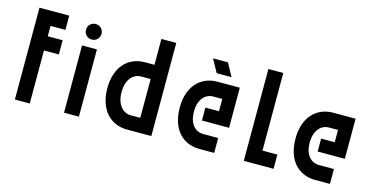

<svg xmlns="http://www.w3.org/2000/svg" viewBox="-72 -1077 2810 1434"><g transform="rotate(15 1332.5 -360.0)"><path d="M320 -600V-710H90V0H205V-410H320V-520H205V-600Z M470 0H585V-520H470ZM468 -641C468 -607 494 -581 528 -581C562 -581 588 -607 588 -641C588 -675 562 -701 528 -701C494 -701 468 -675 468 -641Z M956 -410H1030V-110H956C895 -110 845 -165 845 -260C845 -359 896 -410 956 -410ZM735 -260C735 -92 831 0 956 0H1145V-720H1030V-520H956C828 -520 735 -427 735 -260Z M1295 -260C1295 -93 1388 0 1516 0H1631V-115H1516C1456 -115 1405 -161 1405 -260C1405 -355 1455 -405 1516 -405H1585V-310H1480V-210H1690V-520H1516C1391 -520 1294 -428 1295 -260ZM1440 -680 1495 -580H1610L1555 -680Z M2090 0V-110H1975V-710H1860V0Z M2190 -260C2190 -93 2283 0 2411 0H2526V-115H2411C2351 -115 2300 -161 2300 -260C2300 -355 2350 -405 2411 -405H2480V-310H2375V-210H2585V-520H2411C2286 -520 2189 -428 2190 -260Z"/></g></svg>

Font: Grotesk 03
Style: Bold
Weight: 500
Designer: Frank Adebiaye, contributions by Jérémy Landes, Ariel Martín Pérez
Foundry: Velvetyne Type Foundry
Version: Version 3.000;Glyphs 3.1.2 (3150)